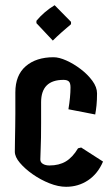

<svg xmlns="http://www.w3.org/2000/svg" viewBox="-20 -722 428 738"><path d="M292 -155 376 -101Q356 -54 318.5 -29Q281 -4 234 -4Q204 -4 170 -17.5Q136 -31 106 -52Q76 -73 56.5 -96Q37 -119 37 -139Q37 -152 37.5 -179Q38 -206 38.5 -235.5Q39 -265 39 -285V-367Q39 -433 79 -467.5Q119 -502 186 -502Q207 -502 235 -489.5Q263 -477 290 -456.5Q317 -436 335 -411.5Q353 -387 353 -363Q353 -337 351 -317.5Q349 -298 346 -282L243 -302Q251 -350 251 -386Q251 -403 244.5 -409Q238 -415 224 -415Q138 -415 138 -329V-249Q138 -185 136.5 -155.5Q135 -126 135 -109Q135 -98 145 -92Q155 -86 170 -86Q207 -86 233 -101.5Q259 -117 280 -152ZM183 -566 120 -633V-642Q134 -659 152 -674.5Q170 -690 190 -702L253 -638V-629Q234 -613 216.5 -597.5Q199 -582 183 -566Z"/></svg>

Font: Jaini Purva
Style: Regular
Weight: 400
Designer: Maithili Shingre, Girish Dalvi (Devanagari), Taresh Vohra (Latin)
Foundry: Ek Type
Version: Version 2.000; ttfautohint (v1.8.4.7-5d5b)